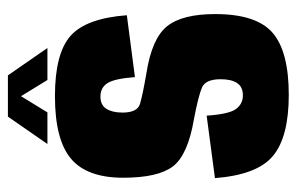

<svg xmlns="http://www.w3.org/2000/svg" viewBox="-155 -609 768 498"><g transform="rotate(-90 229.0 -360.0)"><path d="M232 5Q123 5 73.8 -35.8Q24.5 -76.5 16 -186.5L178 -208Q182 -150 195.2 -132Q208.5 -114 230.5 -114Q252.5 -114 262.5 -128.8Q272.5 -143.5 272.5 -172Q272.5 -211 250.8 -220.2Q229 -229.5 168.5 -241Q75.5 -257 46.2 -295.8Q17 -334.5 17 -424.5Q17 -518.5 66.5 -560Q116 -601.5 228.5 -601.5Q339 -601.5 384.8 -561.2Q430.5 -521 438.5 -415L278 -394Q274 -447.5 262.2 -465.5Q250.5 -483.5 227.5 -483.5Q205.5 -483.5 195.8 -468Q186 -452.5 186 -426.5Q186 -387.5 208.8 -380.8Q231.5 -374 289.5 -364Q378 -350 409.8 -310.8Q441.5 -271.5 441.5 -186Q441.5 -79 393 -37Q344.5 5 232 5ZM104.5 -621 175.5 -723.5H282.5L353.5 -621H270.5L228.5 -689.5L186.5 -621Z"/></g></svg>

Font: Anybody Condensed ExtraBold
Style: Regular
Weight: 800
Width: 3
Designer: Tyler Finck
Foundry: Etcetera Type Company
Version: Version 1.010; ttfautohint (v1.8.3) -l 8 -r 50 -G 200 -x 14 